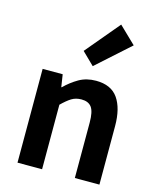

<svg xmlns="http://www.w3.org/2000/svg" viewBox="-133 -1016 907 1107"><g transform="rotate(15 320.5 -462.0)"><path d="M79.3 0V-559.8H199L210.4 -485.9H213.2Q249.5 -522.2 293.7 -547.9Q337.9 -573.5 395.2 -573.5Q485.6 -573.5 526.9 -514.3Q568.2 -455 568.2 -349.1V0H421.5V-330.9Q421.5 -396 402.5 -421.9Q383.5 -447.7 342.1 -447.7Q307.9 -447.7 282.6 -431.9Q257.3 -416 226 -385.1V0ZM354.1 -649.7 280.9 -721.2 450.8 -923.7 551.4 -826.6Z"/></g></svg>

Font: Noto Sans HK Thin
Style: Regular
Weight: 100
Designer: Ryoko NISHIZUKA 西塚涼子 (kana, bopomofo & ideographs); Paul D. Hunt (Latin, Greek & Cyrillic); Sandoll Communications 산돌커뮤니
Foundry: Adobe
Version: Version 2.004-H2;hotconv 1.0.118;makeotfexe 2.5.65603